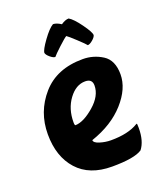

<svg xmlns="http://www.w3.org/2000/svg" viewBox="-122 -694 667 795"><g transform="rotate(-20 211.5 -296.0)"><path d="M241 -550Q232 -545 204 -519Q176 -493 169 -484Q160 -484 147 -495Q134 -506 132 -515Q132 -528 159.5 -566Q187 -604 206 -615Q221 -615 241 -602Q260 -615 275 -615Q294 -604 321.5 -566Q349 -528 349 -515Q347 -506 334 -495Q321 -484 312 -484Q307 -491 278 -518Q249 -545 241 -550ZM281 -318Q281 -347 250 -347Q209 -347 178 -305Q147 -263 147 -204Q147 -190 151 -190Q187 -191 234 -231.5Q281 -272 281 -318ZM368 0Q334 23 235 23Q136 23 83 -36Q30 -95 30 -193.5Q30 -292 93.5 -364.5Q157 -437 272 -437Q319 -437 358.5 -412Q398 -387 398 -324.5Q398 -262 343.5 -201Q289 -140 195 -108Q195 -96 219.5 -88.5Q244 -81 268 -81Q344 -81 388 -108Q389 -109 391 -109Q393 -109 393 -90Q393 -32 368 0Z"/></g></svg>

Font: Bubblegum Sans
Style: Regular
Weight: 400
Designer: Angel Koziupa and Alejandro Paul
Foundry: Angel Koziupa and Alejandro Paul
Version: Version 1.001